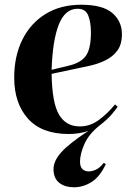

<svg xmlns="http://www.w3.org/2000/svg" viewBox="-20 -552 568 811"><path d="M40 -224Q40 -315 74.5 -384.5Q109 -454 172.5 -493Q236 -532 323 -532Q414 -532 454.5 -497Q495 -462 495 -408Q495 -364 475.5 -338Q456 -312 425 -297Q394 -282 360 -274.5Q326 -267 297 -261L198 -240Q200 -117 229.5 -67.5Q259 -18 317 -18Q360 -18 396.5 -44.5Q433 -71 466 -111L477 -101Q469 -89 451 -68Q433 -47 402 -23Q356 13 337 55.5Q318 98 318 131Q318 153 328.5 162.5Q339 172 355 172Q369 172 385.5 164.5Q402 157 418 136L427 141Q402 195 366.5 217Q331 239 293 239Q254 239 230 220Q206 201 206 162Q206 128 238.5 91.5Q271 55 353 1Q315 14 270 14Q156 14 98 -51Q40 -116 40 -224ZM198 -257 272 -275Q322 -287 343 -316.5Q364 -346 364 -415Q364 -459 352.5 -487Q341 -515 308 -515Q255 -515 228.5 -448.5Q202 -382 198 -257Z"/></svg>

Font: Literata 72pt
Style: Bold Italic
Weight: 700
Italic angle: -2°
Designer: Latin by Veronika Burian and Jose Scaglione. Greek by Irene Vlachou. Cyrillic by Vera Evstafieva
Foundry: TypeTogether
Version: Version 3.002